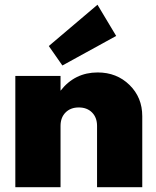

<svg xmlns="http://www.w3.org/2000/svg" viewBox="-20 -783 651 803"><path d="M44.1 -465.5H233.2V-403.6Q292.7 -480 388.6 -480Q468.2 -480 521.6 -427.7Q575 -375.5 575 -297.3V0H385.9V-256.4Q385.9 -291.4 365 -312.5Q344.1 -333.6 309.5 -333.6Q275 -333.6 254.1 -312.5Q233.2 -291.4 233.2 -256.4V0H44.1ZM184.1 -590.5 387.7 -763.2 465.9 -632.7 240.9 -509.1Z"/></svg>

Font: Spartan MB Black
Style: Regular
Weight: 900
Designer: Matt Bailey, Mirko Velimirovic
Foundry: Matt Bailey
Version: Version 1.005